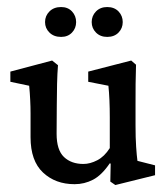

<svg xmlns="http://www.w3.org/2000/svg" viewBox="-20 -515 474 543"><path d="M368.7 -60.1 418.5 -47.4V-19.5L306.2 8.3L292 -1.5L293 -52.2L290.5 -53.2Q267.6 -19.5 243.2 -6.8Q218.8 5.9 190.9 5.9Q136.7 5.9 101.6 -27.1Q66.4 -60.1 66.4 -127V-194.3Q66.4 -212.9 65.4 -232.4Q64.5 -252 62.5 -272.5L9.3 -283.7V-312.5L127.4 -343.8L144 -330.6Q142.1 -307.1 141.4 -277.8Q140.6 -248.5 140.6 -216.8L140.1 -136.7Q140.1 -90.8 160.9 -71Q181.6 -51.3 215.8 -51.3Q234.9 -51.3 255.1 -61.8Q275.4 -72.3 290.5 -96.2V-183.1Q290.5 -234.9 286.6 -272.5L229.5 -283.7V-312.5L351.1 -343.8L364.7 -332Q363.8 -302.7 363.5 -277.6Q363.3 -252.4 363.3 -219.2V-161.1Q363.3 -125.5 365 -100.1Q366.7 -74.7 368.7 -60.1ZM152.8 -410.6Q132.3 -410.6 119.9 -422.9Q107.4 -435.1 107.4 -452.6Q107.4 -470.2 119.9 -482.7Q132.3 -495.1 152.8 -495.1Q171.9 -495.1 183.6 -482.7Q195.3 -470.2 195.3 -452.6Q195.3 -435.1 183.6 -422.9Q171.9 -410.6 152.8 -410.6ZM283.2 -410.6Q263.7 -410.6 251.5 -422.9Q239.3 -435.1 239.3 -452.6Q239.3 -470.2 251.5 -482.7Q263.7 -495.1 283.2 -495.1Q303.2 -495.1 315.2 -482.7Q327.1 -470.2 327.1 -452.6Q327.1 -435.1 315.2 -422.9Q303.2 -410.6 283.2 -410.6Z"/></svg>

Font: Lateef
Style: Regular
Weight: 400
Designer: SIL International
Foundry: SIL International
Version: Version 4.200